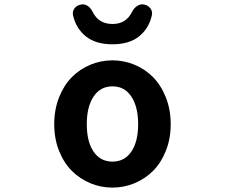

<svg xmlns="http://www.w3.org/2000/svg" viewBox="-20 -853 1040 887"><path d="M230.5 -279.3Q230.5 -346.7 252.9 -403.3Q275.4 -460 312.5 -497.1Q349.6 -534.2 397.9 -554.2Q446.3 -574.2 499.5 -574.2Q552.7 -574.2 601.1 -554.2Q649.4 -534.2 686.5 -497.1Q723.6 -460 746.1 -403.3Q768.6 -346.7 768.6 -279.3Q768.6 -211.9 746.1 -155.8Q723.6 -99.6 686.5 -63Q649.4 -26.4 601.1 -6.3Q552.7 13.7 499.5 13.7Q446.3 13.7 397.9 -6.3Q349.6 -26.4 312.5 -63Q275.4 -99.6 252.9 -155.8Q230.5 -211.9 230.5 -279.3ZM618.2 -279.3Q618.2 -359.4 586.9 -406.7Q555.7 -454.1 499.5 -454.1Q443.4 -454.1 412.1 -406.7Q380.9 -359.4 380.9 -279.3Q380.9 -199.2 412.1 -152.8Q443.4 -106.4 499.5 -106.4Q555.7 -106.4 586.9 -152.8Q618.2 -199.2 618.2 -279.3ZM317.4 -782.2Q316.4 -787.1 316.4 -791Q316.4 -803.7 324.2 -814.5Q335.9 -829.1 354.5 -832Q357.4 -833 361.3 -833Q374 -833 385.7 -825.2Q400.4 -814.5 408.2 -797.9Q435.5 -742.2 500 -742.2Q562.5 -742.2 589.8 -797.9Q598.6 -815.4 613.3 -825.2Q625 -833 637.7 -833Q641.6 -833 645.5 -832Q663.1 -829.1 674.8 -814.5Q682.6 -803.7 682.6 -792Q682.6 -787.1 681.6 -782.2Q668 -721.7 622.6 -685.1Q577.1 -648.4 499.5 -648.4Q421.9 -648.4 376.5 -685.1Q331.1 -721.7 317.4 -782.2Z"/></svg>

Font: Gen Jyuu Gothic Monospace Bold
Style: Bold
Weight: 700
Designer: [Source Han Sans]
Ryoko NISHIZUKA  (kana & ideographs); Paul D. Hunt (Latin, Greek & Cyrillic); Wenlong ZHANG  (bopomofo
Version: Version 1.002.20150607